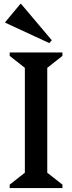

<svg xmlns="http://www.w3.org/2000/svg" viewBox="-20 -957 367 977"><path d="M29.3 0V-17.4L106.5 -78.2V-611.8L29.3 -672.6V-690H297.7V-672.6L220.5 -611.8V-78.2L297.7 -17.4V0ZM230.6 -737.9 6.7 -841.4V-844.5L84 -937.4H87.1L243.6 -752.1Z"/></svg>

Font: Platypi Light
Style: Regular
Weight: 300
Designer: David Sargent
Foundry: Bolt Cutter Type
Version: Version 1.200